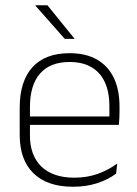

<svg xmlns="http://www.w3.org/2000/svg" viewBox="-20 -701 523 731"><path d="M258 10Q160 10 107.5 -41.2Q55 -92.5 55 -187V-290.5Q55 -391.5 103.5 -445Q152 -498.5 245 -498.5Q307 -498.5 349.2 -474.2Q391.5 -450 413.2 -404.8Q435 -359.5 435 -295.5V-278Q435 -265.5 434.5 -252.8Q434 -240 432.5 -225.5H396Q396.5 -245.5 396.5 -263.2Q396.5 -281 396.5 -296Q396.5 -350.5 379.2 -388Q362 -425.5 328.2 -445.2Q294.5 -465 245 -465Q171 -465 132.5 -421Q94 -377 94 -293V-245V-239V-184.5Q94 -147 105 -117.5Q116 -88 137.2 -67.2Q158.5 -46.5 190 -35.5Q221.5 -24.5 263 -24.5Q310 -24.5 350.5 -38.5Q391 -52.5 426.5 -78.5L422 -40Q391.5 -17 349.8 -3.5Q308 10 258 10ZM75 -225.5V-257.5H422.5V-225.5ZM160.5 -681 263.5 -554V-553H226.5L114.5 -680V-681Z"/></svg>

Font: Anek Odia ExtraLight
Style: Regular
Weight: 250
Designer: Yesha Goshar & Mahesh Sahu (Odia), Yesha Goshar (Latin)
Foundry: Ek Type
Version: Version 1.003